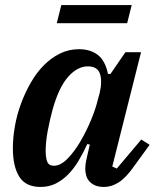

<svg xmlns="http://www.w3.org/2000/svg" viewBox="-20 -729 619 761"><path d="M141 12Q82 12 56.5 -28.5Q31 -69 31 -141Q31 -183 39 -228.5Q47 -274 63 -317.5Q79 -361 101.5 -400.5Q124 -440 153 -469.5Q182 -499 217 -516.5Q252 -534 293 -534Q338 -534 367.5 -511.5Q397 -489 408 -436H418L477 -522H539L425 -69L443 -61L540 -176L573 -155L512 -71Q480 -25 451 -6.5Q422 12 393 12Q371 12 356.5 5.5Q342 -1 333.5 -11Q325 -21 321.5 -34Q318 -47 318 -60Q318 -74 321 -90Q324 -106 327 -117L336 -156L326 -158Q310 -123 291.5 -92Q273 -61 250.5 -38Q228 -15 201 -1.5Q174 12 141 12ZM194 -72Q220 -72 247.5 -100Q275 -128 299 -169Q323 -210 341.5 -255Q360 -300 368 -335L375 -360Q386 -408 376 -437Q366 -466 328 -466Q287 -466 250 -424.5Q213 -383 188 -293Q183 -275 178 -253Q173 -231 169 -209.5Q165 -188 163 -167.5Q161 -147 161 -132Q161 -103 167.5 -87.5Q174 -72 194 -72ZM223 -709H502L484 -637H205Z"/></svg>

Font: IBM Plex Serif SmBld
Style: Italic
Weight: 600
Italic angle: -14°
Designer: Mike Abbink, Paul van der Laan, Pieter van Rosmalen
Foundry: Bold Monday
Version: Version 3.001